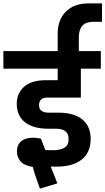

<svg xmlns="http://www.w3.org/2000/svg" viewBox="-40 -1000 623 1135"><path d="M164 24 154 -13Q102 -22 81 -46.5Q60 -71 60 -106Q60 -143 85 -164.5Q110 -186 155 -186Q181 -186 202 -180L228 -113Q242 -112 253.5 -112Q265 -112 273 -112Q318 -112 341.5 -127Q365 -142 365 -171V-184Q365 -209 346.5 -224Q328 -239 292 -239H247Q156 -239 107.5 -277.5Q59 -316 59 -387Q59 -449 103 -487.5Q147 -526 231 -526H301V-594H-20V-698H301V-800Q301 -883 349.5 -931.5Q398 -980 485 -980H563V-871H510Q426 -871 426 -779V-698H556V-594H438V-423H238Q215 -423 203 -411.5Q191 -400 191 -381V-376Q191 -355 206 -344.5Q221 -334 247 -334H305Q399 -334 447.5 -293Q496 -252 496 -180Q496 -98 442.5 -56.5Q389 -15 295 -15Q286 -15 279 -15Q272 -15 264 -16L261 -12L280 35L299 84L196 115Z"/></svg>

Font: IBM Plex Sans Devanagari
Style: Bold
Weight: 700
Designer: Mike Abbink, Paul van der Laan, Pieter van Rosmalen, Erin McLaughlin
Foundry: Bold Monday
Version: Version 1.1